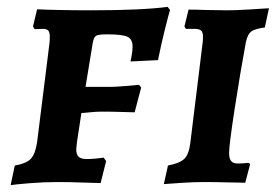

<svg xmlns="http://www.w3.org/2000/svg" viewBox="-20 -530 803 559"><path d="M202 -96Q202 -80 209 -73.5Q216 -67 232 -67Q245 -67 261 -68.5Q277 -70 282 -71L289 -61L273 3Q259 3 221.5 1.5Q184 0 148 0Q107 0 65 3.5Q23 7 11 9L23 -48Q57 -54 70 -68Q83 -82 88 -116L124 -404Q125 -412 125 -423Q125 -436 120.5 -441Q116 -446 105 -446L81 -445L76 -453L88 -503Q104 -502 148.5 -501Q193 -500 244 -500Q393 -500 468 -510L475 -501Q471 -488 460 -444Q449 -400 440 -355L360 -351Q361 -355 363.5 -369Q366 -383 366 -394Q366 -416 351 -423Q336 -430 292 -430Q267 -430 260 -426Q253 -422 250 -405L229 -277H301Q315 -277 345 -279.5Q375 -282 385 -283L391 -275L372 -203Q362 -203 334.5 -204Q307 -205 277 -205Q260 -205 241.5 -203Q223 -201 217 -201L204 -116Q202 -100 202 -96ZM647 -85Q647 -68 653 -61Q659 -54 672 -54Q685 -54 693.5 -55Q702 -56 705 -56L708 -51L694 2Q680 2 643.5 1Q607 0 573 0Q544 0 506.5 2.5Q469 5 457 6L469 -48Q504 -55 517 -68Q530 -81 534 -113L570 -406Q571 -413 571 -423Q571 -436 565.5 -441Q560 -446 546 -446H521Q519 -449 517 -453L529 -502Q557 -502 575 -501L643 -500Q666 -500 707.5 -502.5Q749 -505 763 -506L751 -450Q721 -446 711 -438Q701 -430 696 -408Q680 -322 663.5 -215Q647 -108 647 -85Z"/></svg>

Font: Alegreya SC
Style: Bold Italic
Weight: 700
Italic angle: -7°
Designer: Juan Pablo del Peral
Foundry: Huerta Tipografica
Version: Version 2.007; ttfautohint (v1.6)